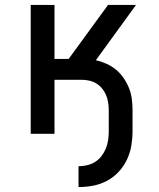

<svg xmlns="http://www.w3.org/2000/svg" viewBox="-20 -540 640 775"><path d="M297 215V131Q314 131 331.5 127Q349 123 364 113.5Q379 104 390 89.5Q401 75 407.5 59Q414 43 416.5 25Q419 7 419 -10V-96Q419 -111 416.5 -126.5Q414 -142 408 -156.5Q402 -171 392 -183Q382 -195 369 -203Q356 -211 340.5 -214.5Q325 -218 309 -218H200V0H104V-520H200V-302H257L416 -520H529L367 -297Q389 -292 410 -282.5Q431 -273 448.5 -258.5Q466 -244 479 -225Q492 -206 500.5 -185Q509 -164 512 -141Q515 -118 515 -96V-10Q515 19 510 48.5Q505 78 492 105Q479 132 458.5 154Q438 176 411.5 190Q385 204 356 209.5Q327 215 297 215Z"/></svg>

Font: Iosevka Fixed Curly Md Ex
Style: Regular
Weight: 500
Width: 7
Monospace: yes
Designer: Belleve Invis
Foundry: Belleve Invis
Version: Version 30.1.2